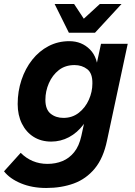

<svg xmlns="http://www.w3.org/2000/svg" viewBox="-70 -748 672 956"><path d="M160 188Q90 188 34.5 165Q-21 142 -50 105L33 13Q60 40 93.5 54Q127 68 166 68Q207 68 241 54Q275 40 299.5 9.5Q324 -21 335 -71L355 -163L392 -265L406 -405L433 -530H566L463 -49Q445 39 402 91Q359 143 297.5 165.5Q236 188 160 188ZM185 -43Q135 -43 97.5 -66.5Q60 -90 39 -132.5Q18 -175 18 -230Q18 -293 37 -350Q56 -407 90.5 -450.5Q125 -494 172 -518.5Q219 -543 275 -543Q337 -543 378 -501.5Q419 -460 418 -383L392 -229Q377 -170 346 -128.5Q315 -87 273.5 -65Q232 -43 185 -43ZM246 -161Q290 -161 322.5 -186.5Q355 -212 372.5 -251.5Q390 -291 390 -332Q391 -383 364.5 -403.5Q338 -424 301 -424Q255 -424 223 -399Q191 -374 173.5 -334Q156 -294 156 -251Q156 -203 182 -182Q208 -161 246 -161ZM308 -585 318 -628 427 -728H535L403 -585ZM273 -585 202 -728H299L365 -628L368 -585Z"/></svg>

Font: Radio Canada Big SemiBold
Style: Italic
Weight: 600
Italic angle: -12°
Designer: Étienne Aubert Bonn
Foundry: Coppers and Brasses
Version: Version 1.001